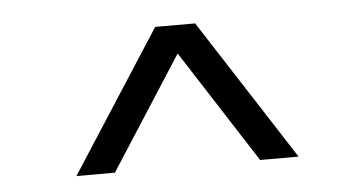

<svg xmlns="http://www.w3.org/2000/svg" viewBox="-33 -749 713 378"><g transform="rotate(-5 324.0 -560.5)"><path d="M104.5 -421 284.5 -700H363.5L543.5 -421H467.5L324 -644L180.5 -421Z"/></g></svg>

Font: Geologica Cursive ExtraLight
Style: Regular
Weight: 250
Designer: Sindre Bremnes, Frode Helland
Foundry: Monokrom Skriftforlag AS
Version: Version 1.010;gftools[0.9.28]